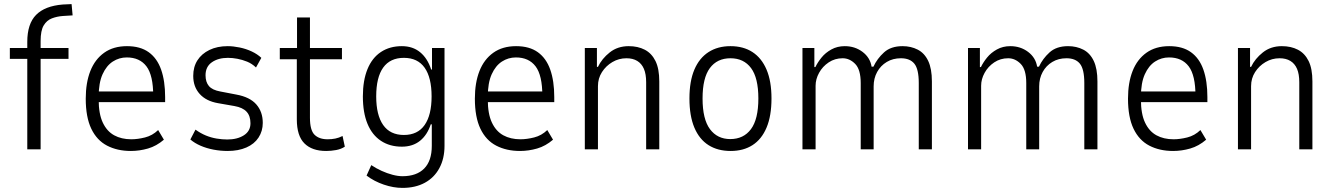

<svg xmlns="http://www.w3.org/2000/svg" viewBox="-20 -728 6503 936"><path d="M113 0V-441H28V-494H129L113 -479V-524Q113 -612 156 -655.5Q199 -699 286 -706L329 -708L334 -653L286 -650Q258 -648 233 -638.5Q208 -629 193 -604Q178 -579 178 -528V-484L161 -494H314V-441H178V0Z M618 8Q552 8 502 -18Q452 -44 425 -100.5Q398 -157 398 -247Q398 -325 420.5 -382Q443 -439 488 -471Q533 -503 599 -503Q664 -503 705 -473.5Q746 -444 765.5 -388.5Q785 -333 785 -255V-230H445V-282H746L727 -260Q727 -361 694 -404.5Q661 -448 598 -448Q561 -448 530 -428Q499 -408 480 -366Q461 -324 461 -256V-243Q461 -173 481 -130.5Q501 -88 536.5 -68.5Q572 -49 620 -49Q651 -49 687 -58Q723 -67 751 -94L779 -47Q743 -16 701.5 -4Q660 8 618 8Z M1090 8Q1055 8 1021 1.5Q987 -5 958 -17.5Q929 -30 908 -48L933 -96Q958 -78 983.5 -67.5Q1009 -57 1036 -52.5Q1063 -48 1088 -48Q1137 -48 1169 -68.5Q1201 -89 1201 -127Q1201 -163 1182 -183.5Q1163 -204 1123 -211L1043 -225Q985 -235 953.5 -270Q922 -305 922 -358Q922 -402 942.5 -434Q963 -466 1001 -484.5Q1039 -503 1090 -503Q1117 -503 1148.5 -496.5Q1180 -490 1207.5 -477Q1235 -464 1254 -446L1228 -399Q1208 -418 1184.5 -427.5Q1161 -437 1137 -441.5Q1113 -446 1091 -446Q1044 -446 1013 -424.5Q982 -403 982 -361Q982 -328 998.5 -308.5Q1015 -289 1054 -282L1132 -267Q1198 -255 1229.5 -219Q1261 -183 1261 -129Q1261 -89 1240.5 -57.5Q1220 -26 1181 -9Q1142 8 1090 8Z M1570 8Q1501 8 1464 -29Q1427 -66 1427 -146V-439H1344V-494H1428V-643H1491V-494H1647V-439H1491V-154Q1491 -93 1513.5 -71Q1536 -49 1577 -49Q1597 -49 1614.5 -52.5Q1632 -56 1650 -65L1661 -13Q1643 -1 1618.5 3.5Q1594 8 1570 8Z M1942 188Q1898 188 1851 172Q1804 156 1767 128L1790 77Q1814 93 1840.5 105Q1867 117 1893.5 124Q1920 131 1942 131Q2011 131 2048 93.5Q2085 56 2085 -17V-122H2080Q2063 -70 2027.5 -41.5Q1992 -13 1939 -13Q1880 -13 1837 -41.5Q1794 -70 1771.5 -124.5Q1749 -179 1749 -258Q1749 -336 1771.5 -391Q1794 -446 1837 -474.5Q1880 -503 1939 -503Q1992 -503 2028 -473.5Q2064 -444 2082 -389H2086V-494H2147V-17Q2147 45 2122 91.5Q2097 138 2051 163Q2005 188 1942 188ZM1949 -70Q2016 -70 2050 -118.5Q2084 -167 2084 -258Q2084 -350 2050 -398Q2016 -446 1949 -446Q1882 -446 1848 -398.5Q1814 -351 1814 -258Q1814 -167 1848 -118.5Q1882 -70 1949 -70Z M2515 8Q2449 8 2399 -18Q2349 -44 2322 -100.5Q2295 -157 2295 -247Q2295 -325 2317.5 -382Q2340 -439 2385 -471Q2430 -503 2496 -503Q2561 -503 2602 -473.5Q2643 -444 2662.5 -388.5Q2682 -333 2682 -255V-230H2342V-282H2643L2624 -260Q2624 -361 2591 -404.5Q2558 -448 2495 -448Q2458 -448 2427 -428Q2396 -408 2377 -366Q2358 -324 2358 -256V-243Q2358 -173 2378 -130.5Q2398 -88 2433.5 -68.5Q2469 -49 2517 -49Q2548 -49 2584 -58Q2620 -67 2648 -94L2676 -47Q2640 -16 2598.5 -4Q2557 8 2515 8Z M2831 0V-494H2890V-402H2895Q2914 -442 2952.5 -472.5Q2991 -503 3045 -503Q3090 -503 3123.5 -485.5Q3157 -468 3175.5 -430.5Q3194 -393 3194 -331V0H3130V-327Q3130 -367 3119 -392.5Q3108 -418 3086.5 -431Q3065 -444 3034 -444Q2997 -444 2965.5 -425.5Q2934 -407 2914.5 -376.5Q2895 -346 2895 -308V0Z M3542 8Q3479 8 3434 -20.5Q3389 -49 3365 -106Q3341 -163 3341 -248Q3341 -332 3365 -388.5Q3389 -445 3434 -474Q3479 -503 3541 -503Q3604 -503 3648.5 -474Q3693 -445 3717 -388.5Q3741 -332 3741 -248Q3741 -163 3717 -106Q3693 -49 3648.5 -20.5Q3604 8 3542 8ZM3540 -50Q3605 -50 3641 -98.5Q3677 -147 3677 -248Q3677 -348 3641.5 -396Q3606 -444 3541 -444Q3476 -444 3440.5 -396Q3405 -348 3405 -248Q3405 -147 3441 -98.5Q3477 -50 3540 -50Z M3892 0V-494H3950V-401H3955Q3966 -424 3985 -447.5Q4004 -471 4033 -487Q4062 -503 4098 -503Q4148 -503 4185 -475Q4222 -447 4229 -403H4238Q4256 -442 4289.5 -472.5Q4323 -503 4380 -503Q4421 -503 4454 -486Q4487 -469 4505 -431Q4523 -393 4523 -331V0H4459V-323Q4459 -391 4437.5 -417.5Q4416 -444 4372 -444Q4333 -444 4303 -426Q4273 -408 4256 -377Q4239 -346 4239 -307V0H4176V-323Q4176 -389 4149 -416.5Q4122 -444 4088 -444Q4050 -444 4020 -424Q3990 -404 3973 -373Q3956 -342 3956 -310V0Z M4699 0V-494H4757V-401H4762Q4773 -424 4792 -447.5Q4811 -471 4840 -487Q4869 -503 4905 -503Q4955 -503 4992 -475Q5029 -447 5036 -403H5045Q5063 -442 5096.5 -472.5Q5130 -503 5187 -503Q5228 -503 5261 -486Q5294 -469 5312 -431Q5330 -393 5330 -331V0H5266V-323Q5266 -391 5244.5 -417.5Q5223 -444 5179 -444Q5140 -444 5110 -426Q5080 -408 5063 -377Q5046 -346 5046 -307V0H4983V-323Q4983 -389 4956 -416.5Q4929 -444 4895 -444Q4857 -444 4827 -424Q4797 -404 4780 -373Q4763 -342 4763 -310V0Z M5699 8Q5633 8 5583 -18Q5533 -44 5506 -100.5Q5479 -157 5479 -247Q5479 -325 5501.5 -382Q5524 -439 5569 -471Q5614 -503 5680 -503Q5745 -503 5786 -473.5Q5827 -444 5846.5 -388.5Q5866 -333 5866 -255V-230H5526V-282H5827L5808 -260Q5808 -361 5775 -404.5Q5742 -448 5679 -448Q5642 -448 5611 -428Q5580 -408 5561 -366Q5542 -324 5542 -256V-243Q5542 -173 5562 -130.5Q5582 -88 5617.5 -68.5Q5653 -49 5701 -49Q5732 -49 5768 -58Q5804 -67 5832 -94L5860 -47Q5824 -16 5782.5 -4Q5741 8 5699 8Z M6015 0V-494H6074V-402H6079Q6098 -442 6136.5 -472.5Q6175 -503 6229 -503Q6274 -503 6307.5 -485.5Q6341 -468 6359.5 -430.5Q6378 -393 6378 -331V0H6314V-327Q6314 -367 6303 -392.5Q6292 -418 6270.5 -431Q6249 -444 6218 -444Q6181 -444 6149.5 -425.5Q6118 -407 6098.5 -376.5Q6079 -346 6079 -308V0Z"/></svg>

Font: Nunito Sans 7pt Condensed Light
Style: Regular
Weight: 300
Width: 3
Designer: Vernon Adams
Foundry: Vernon Adams
Version: Version 3.101;gftools[0.9.27]